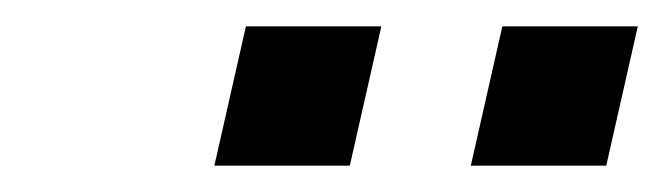

<svg xmlns="http://www.w3.org/2000/svg" viewBox="-20 -740 505 146"><path d="M338 -614 362 -720H465L441 -614ZM143 -614 167 -720H270L246 -614Z"/></svg>

Font: Instrument Sans Condensed Medium
Style: Italic
Weight: 500
Width: 3
Italic angle: -13°
Designer: Rodrigo Fuenzalida
Foundry: fragTYPE
Version: Version 1.000;gftools[0.9.28]